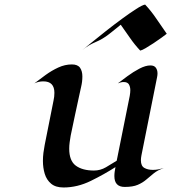

<svg xmlns="http://www.w3.org/2000/svg" viewBox="-20 -810 750 841"><path d="M697.3 -73.7Q670.9 -64.9 653.8 -51Q636.7 -37.1 620.8 -23.4Q605 -9.8 583.5 -0.5Q562 8.8 526.4 8.8Q481 8.8 481 -38.6Q481 -48.3 482.4 -58.3Q483.9 -68.4 485.8 -78.1Q436.5 -46.4 377.7 -17.6Q318.8 11.2 258.3 11.2Q223.6 11.2 203.9 -5.4Q184.1 -22 176 -48.6Q168 -75.2 168 -105Q168 -123 170.2 -140.6Q172.4 -158.2 175.8 -175.3L214.4 -369.1Q216.3 -377.4 217.3 -386.2Q218.3 -395 218.3 -403.3Q218.3 -453.6 169.9 -453.6Q148.9 -453.6 130.4 -444.8Q153.3 -462.4 179.9 -481.7Q206.5 -501 235.6 -514.4Q264.6 -527.8 294.9 -527.8Q320.3 -527.8 330.6 -513.2Q340.8 -498.5 340.8 -475.1Q340.8 -452.1 335.4 -429.9Q330.1 -407.7 325.7 -385.7Q316.9 -343.3 307.4 -300.8Q297.9 -258.3 289.6 -215.8Q287.1 -201.7 285.2 -187.3Q283.2 -172.9 283.2 -158.7Q283.2 -105.5 312.3 -84.2Q341.3 -63 391.6 -63Q419.4 -63 444.1 -77.4Q468.8 -91.8 491.2 -106L548.3 -390.1Q550.8 -404.3 550.8 -415Q550.8 -429.7 544.7 -440.2Q538.6 -450.7 521.5 -450.7Q515.1 -450.7 508.5 -449Q502 -447.3 496.1 -444.8Q512.7 -457.5 538.1 -476.3Q563.5 -495.1 590.6 -509.3Q617.7 -523.4 638.7 -523.4Q655.3 -523.4 662.6 -513.4Q669.9 -503.4 669.9 -488.3Q669.9 -480.5 668 -471.7L599.6 -129.9Q597.2 -117.7 597.2 -107.9Q597.2 -83 612.3 -74.5Q627.4 -65.9 649.9 -65.9Q662.1 -65.9 673.8 -68.1Q685.5 -70.3 697.3 -73.7ZM710.4 -662.1Q703.1 -656.2 687.3 -644.8Q671.4 -633.3 652.6 -620.8Q633.8 -608.4 617.9 -599.1Q602.1 -589.8 594.2 -588.4Q569.8 -614.3 549.6 -643.6Q529.3 -672.9 508.8 -701.7Q496.1 -691.4 482.9 -680.7Q469.7 -669.9 456.5 -659.7Q429.7 -638.7 398.2 -625.5Q366.7 -612.3 340.3 -590.3Q353.5 -601.1 381.3 -623.8Q409.2 -646.5 444.1 -674.1Q479 -701.7 513.9 -727.3Q548.8 -752.9 576.2 -770.5Q603.5 -788.1 615.7 -790Q643.1 -760.7 665.3 -727.5Q687.5 -694.3 710.4 -662.1Z"/></svg>

Font: Lugrasimo
Style: Regular
Weight: 400
Designer: The DocRepair Project, Astigmatic (AOETI)
Foundry: Google
Version: Version 1.001